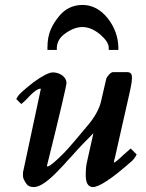

<svg xmlns="http://www.w3.org/2000/svg" viewBox="-20 -734 592 777"><path d="M194 -441C178 -441 151 -427 114 -400C68 -363 54 -351 46 -333L66 -313C73 -318 80 -325 87 -332C113 -361 132 -375 143 -375H145V-373L73 -36V-22C73 -13 78 -3 87 10C93 19 103 23 117 23C141 23 175 0 219 -47L241 -70C253 -85 260 -90 271 -103C298 -134 330 -167 358 -195L331 -74C328 -59 327 -44 327 -30C326 5 336 23 356 23C381 23 433 -11 511 -80C520 -87 527 -97 533 -109L509 -133C486 -113 470 -99 461 -90C452 -82 445 -77 441 -76V-78C441 -79 442 -86 446 -100C463 -179 486 -274 503 -352C507 -373 514 -397 514 -418V-421C514 -436 507 -443 492 -442H440C429 -445 412 -423 410 -415L388 -320C381 -293 365 -263 339 -231C288 -170 259 -136 253 -130C248 -126 244 -120 240 -116C205 -81 184 -63 175 -61H170V-63C223 -276 249 -388 249 -398C249 -423 222 -441 194 -441ZM416 -660C387 -696 353 -714 314 -714C275 -714 242 -698 217 -666C192 -634 172 -601 172 -542V-532H210V-541C211 -564 222 -584 246 -600C295 -634 338 -633 385 -595C408 -575 420 -557 420 -541V-532H459V-542C458 -585 444 -624 416 -660Z"/></svg>

Font: fbb
Style: Bold Italic
Weight: 700
Italic angle: -12°
Designer: David J. Perry, Michael Sharpe
Version: Version 0.991